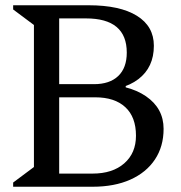

<svg xmlns="http://www.w3.org/2000/svg" viewBox="-20 -710 687 730"><path d="M187 0V-50H332Q408 -50 452.5 -89Q497 -128 497 -194Q497 -265 456.5 -302.5Q416 -340 342 -340H187V-390H352Q468 -390 535 -344Q602 -298 602 -220Q602 -153 569 -103.5Q536 -54 475.5 -27Q415 0 332 0ZM30 0V-16L109 -75V-615L30 -674V-690H205V0ZM412 -367V-395H458V-367ZM220 -364V-390H337Q397 -390 429.5 -421Q462 -452 462 -510Q462 -640 307 -640H152V-690H317Q436 -690 500.5 -650Q565 -610 565 -536Q565 -454 506 -409Q447 -364 337 -364Z"/></svg>

Font: Platypi Light Light
Style: Regular
Weight: 300
Version: Version 1.200